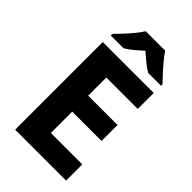

<svg xmlns="http://www.w3.org/2000/svg" viewBox="-277 -1019 1106 1106"><g transform="rotate(45 275.5 -466.5)"><path d="M499 0H84V-714H499V-584H243V-436H482V-306H243V-132H499ZM374 -933Q388 -910 411 -882.5Q434 -855 457.5 -829.5Q481 -804 499 -786V-773H395Q369 -788 344.5 -808Q320 -828 293 -852Q267 -828 244 -809Q221 -790 194 -773H90V-786Q109 -805 132.5 -830.5Q156 -856 178.5 -883Q201 -910 215 -933Z"/></g></svg>

Font: Noto Sans Oriya
Style: Bold
Weight: 700
Designer: Amélie Bonet and Sol Matas
Foundry: Google LLC
Version: Version 2.006; ttfautohint (v1.8.4.7-5d5b)